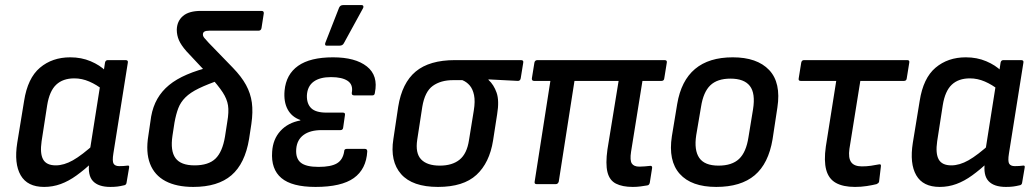

<svg xmlns="http://www.w3.org/2000/svg" viewBox="-20 -726 4081 757"><path d="M154 11Q88 11 61.5 -35Q35 -81 48 -163L75 -328Q89 -418 137.5 -459Q186 -500 257 -500Q301 -500 337.5 -484.5Q374 -469 397 -446L387 -371Q361 -392 332 -404.5Q303 -417 273 -417Q228 -417 201.5 -392Q175 -367 166 -311L144 -169Q137 -121 150 -97.5Q163 -74 200 -74Q232 -74 267.5 -94Q303 -114 355 -161L348 -89Q313 -57 282 -34.5Q251 -12 219.5 -0.5Q188 11 154 11ZM415 11Q368 11 346.5 -12Q325 -35 332 -86L335 -107L334 -131L377 -403L387 -433L394 -479Q396 -489 405 -489H475Q486 -489 484 -479L427 -121Q422 -90 428 -80.5Q434 -71 450 -71Q459 -71 467 -71.5Q475 -72 482 -73Q491 -75 489 -65L479 -6Q478 4 467 5Q455 8 443 9.5Q431 11 415 11Z M742 11Q676 11 632.5 -12Q589 -35 571.5 -80.5Q554 -126 565 -192L576 -267Q583 -306 600.5 -336.5Q618 -367 646.5 -390.5Q675 -414 717 -432Q759 -450 813 -463L853 -413Q798 -394 764 -377.5Q730 -361 711 -342Q692 -323 683 -299.5Q674 -276 668 -243L660 -191Q651 -131 672 -102.5Q693 -74 747 -74Q802 -74 829.5 -100.5Q857 -127 867 -187L876 -245Q883 -285 879 -310.5Q875 -336 858 -362Q841 -388 805 -428L715 -524Q694 -548 685.5 -567.5Q677 -587 677 -609Q678 -643 701.5 -663Q725 -683 772 -683H1011Q1021 -683 1020 -673L1011 -615Q1009 -605 999 -605H805Q792 -605 786 -601.5Q780 -598 780 -590Q780 -583 786 -576Q792 -569 803 -557L898 -459Q932 -424 950 -391Q968 -358 973 -321.5Q978 -285 971 -237L962 -178Q946 -81 892.5 -35Q839 11 742 11Z M1224 11Q1131 11 1089.5 -24Q1048 -59 1053 -128Q1056 -177 1085.5 -209.5Q1115 -242 1164 -251V-253Q1130 -265 1114 -295Q1098 -325 1102 -369Q1108 -433 1155.5 -466.5Q1203 -500 1293 -500Q1381 -500 1426.5 -464Q1472 -428 1458 -360Q1457 -350 1449 -350H1376Q1366 -350 1367 -360Q1373 -392 1351 -407Q1329 -422 1285 -422Q1241 -422 1216.5 -404Q1192 -386 1190 -350Q1189 -317 1207 -299.5Q1225 -282 1267 -282H1332Q1342 -282 1340 -272L1333 -223Q1332 -213 1322 -213H1248Q1203 -213 1177 -194Q1151 -175 1148 -139Q1145 -102 1165.5 -85Q1186 -68 1236 -68Q1285 -68 1308.5 -82Q1332 -96 1337 -129Q1337 -139 1347 -139H1419Q1428 -139 1428 -129Q1424 -59 1375 -24Q1326 11 1224 11ZM1267 -546Q1263 -546 1262 -549.5Q1261 -553 1263 -558L1317 -696Q1320 -702 1324 -704Q1328 -706 1334 -706H1405Q1411 -706 1412.5 -702Q1414 -698 1411 -693L1336 -556Q1331 -546 1319 -546Z M1707 11Q1606 11 1561.5 -39.5Q1517 -90 1531 -178L1550 -305Q1565 -399 1619 -444Q1673 -489 1774 -489H2034Q2045 -489 2043 -479L2033 -417Q2031 -407 2022 -407L1906 -413V-411Q1927 -392 1938 -360.5Q1949 -329 1940 -275L1924 -172Q1910 -84 1858.5 -36.5Q1807 11 1707 11ZM1714 -73Q1763 -73 1792 -96.5Q1821 -120 1829 -173L1848 -290Q1854 -327 1849 -351Q1844 -375 1832 -389Q1820 -403 1803 -410H1766Q1718 -410 1686.5 -387.5Q1655 -365 1645 -305L1625 -175Q1617 -122 1640.5 -97.5Q1664 -73 1714 -73Z M2475 11Q2434 11 2408.5 -2Q2383 -15 2375 -47.5Q2367 -80 2375 -137L2419 -407H2245L2183 -10Q2180 0 2171 0H2096Q2086 0 2088 -10L2150 -407H2086Q2076 -407 2077 -417L2087 -479Q2089 -489 2099 -489H2600Q2611 -489 2609 -479L2599 -417Q2598 -407 2588 -407H2513L2468 -127Q2463 -94 2471 -81.5Q2479 -69 2501 -69Q2511 -69 2522 -70Q2533 -71 2543 -72Q2547 -73 2549.5 -70.5Q2552 -68 2551 -63L2542 -6Q2540 4 2532 5Q2520 7 2505.5 9Q2491 11 2475 11Z M2804 11Q2706 11 2660 -40.5Q2614 -92 2629 -189L2650 -316Q2681 -500 2869 -500Q2965 -500 3012.5 -450Q3060 -400 3045 -302L3026 -177Q3010 -81 2955.5 -35Q2901 11 2804 11ZM2813 -73Q2866 -73 2894 -99.5Q2922 -126 2931 -185L2949 -295Q2959 -358 2936.5 -387Q2914 -416 2860 -416Q2808 -416 2780.5 -389.5Q2753 -363 2744 -305L2725 -193Q2716 -134 2737 -103.5Q2758 -73 2813 -73Z M3351 11Q3304 11 3275.5 -5Q3247 -21 3237.5 -56.5Q3228 -92 3236 -148L3277 -407H3137Q3127 -407 3129 -417L3139 -479Q3141 -489 3150 -489H3557Q3567 -489 3565 -479L3555 -417Q3554 -407 3544 -407H3372L3329 -139Q3324 -103 3336 -86.5Q3348 -70 3378 -70Q3397 -70 3414 -72.5Q3431 -75 3446 -78Q3455 -80 3453 -69L3446 -10Q3445 -6 3442.5 -4Q3440 -2 3436 0Q3420 4 3397.5 7.5Q3375 11 3351 11Z M3685 11Q3619 11 3592.5 -35Q3566 -81 3579 -163L3606 -328Q3620 -418 3668.5 -459Q3717 -500 3788 -500Q3832 -500 3868.5 -484.5Q3905 -469 3928 -446L3918 -371Q3892 -392 3863 -404.5Q3834 -417 3804 -417Q3759 -417 3732.5 -392Q3706 -367 3697 -311L3675 -169Q3668 -121 3681 -97.5Q3694 -74 3731 -74Q3763 -74 3798.5 -94Q3834 -114 3886 -161L3879 -89Q3844 -57 3813 -34.5Q3782 -12 3750.5 -0.5Q3719 11 3685 11ZM3946 11Q3899 11 3877.5 -12Q3856 -35 3863 -86L3866 -107L3865 -131L3908 -403L3918 -433L3925 -479Q3927 -489 3936 -489H4006Q4017 -489 4015 -479L3958 -121Q3953 -90 3959 -80.5Q3965 -71 3981 -71Q3990 -71 3998 -71.5Q4006 -72 4013 -73Q4022 -75 4020 -65L4010 -6Q4009 4 3998 5Q3986 8 3974 9.5Q3962 11 3946 11Z"/></svg>

Font: Sofia Sans Semi Condensed SemiBold
Style: Italic
Weight: 600
Italic angle: -9°
Version: Version 4.100